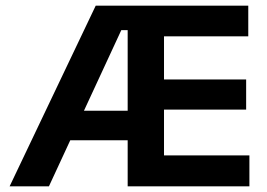

<svg xmlns="http://www.w3.org/2000/svg" viewBox="-20 -659 945 679"><path d="M14 0 318.5 -639H455L454.5 -552.5H409L153 0ZM172.5 -163V-267.5H461.5V-163ZM469.5 0V-109.5H862V0ZM431.5 0V-639H560V0ZM506.5 -271.5V-378H850.5V-271.5ZM469.5 -530.5V-639H858V-530.5Z"/></svg>

Font: Anek Telugu Medium SemiBold
Style: Regular
Weight: 600
Version: Version 1.003